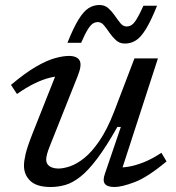

<svg xmlns="http://www.w3.org/2000/svg" viewBox="-20 -739 706 769"><path d="M400 -42.5 464 -230.5H450Q405.5 -151.5 369.2 -103.5Q333 -55.5 301.8 -31Q270.5 -6.5 241.5 1.8Q212.5 10 183 10Q127.5 10 101.8 -14.2Q76 -38.5 76 -75.5Q76 -94 82.5 -122Q89 -150 110 -203.5L213 -463L227.5 -433Q205.5 -434.5 177.5 -427.2Q149.5 -420 117.2 -404.2Q85 -388.5 48 -362.5L24 -399Q81.5 -447.5 125 -472.5Q168.5 -497.5 200.8 -506.2Q233 -515 256 -515Q288 -515 298.5 -497.2Q309 -479.5 292 -436.5L180 -155Q173 -138 169 -123.8Q165 -109.5 165 -99.5Q165 -82 178.8 -73Q192.5 -64 214.5 -64Q234 -64 260.8 -73Q287.5 -82 317.8 -106.2Q348 -130.5 378.5 -175.2Q409 -220 436.5 -290.5L518.5 -505H612.5L461 -38L440.5 -69Q463.5 -66.5 492.5 -71Q521.5 -75.5 555.5 -89Q589.5 -102.5 626.5 -127L647 -92.5Q571 -29 519.2 -9.5Q467.5 10 438.5 10Q409.5 10 400 -2.8Q390.5 -15.5 400 -42.5ZM609 -716Q584.5 -655 564.2 -622.2Q544 -589.5 524 -577Q504 -564.5 480.5 -564.5Q459.5 -564.5 445 -577.5Q430.5 -590.5 419 -607.2Q407.5 -624 396.8 -637.2Q386 -650.5 372 -650.5Q361 -650.5 351.8 -644.5Q342.5 -638.5 331.5 -621Q320.5 -603.5 305 -567.5H250Q274.5 -628.5 294.8 -661.2Q315 -694 335 -706.5Q355 -719 378.5 -719Q399.5 -719 414 -706Q428.5 -693 440 -676.2Q451.5 -659.5 462.2 -646.2Q473 -633 487 -633Q498 -633 507.2 -639Q516.5 -645 527.5 -662.8Q538.5 -680.5 554.5 -716Z"/></svg>

Font: Newsreader 7pt
Style: Italic
Weight: 400
Italic angle: -17°
Designer: Hugues Gentile
Foundry: Production Type
Version: Version 1.003